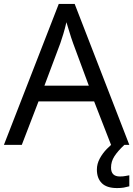

<svg xmlns="http://www.w3.org/2000/svg" viewBox="-20 -737 679 977"><path d="M545 0 459 -221H176L91 0H0L279 -717H360L638 0ZM352 -517Q349 -525 342 -546Q335 -567 328.5 -589.5Q322 -612 318 -624Q311 -593 302 -563.5Q293 -534 287 -517L206 -301H432ZM545 116Q545 161 590 161Q607 161 618.5 158.5Q630 156 638 155V211Q624 215 610 217.5Q596 220 576 220Q523 220 498 195Q473 170 473 126Q473 97 487.5 70Q502 43 523.5 21Q545 -1 565 -15L613 0Q579 32 562 58.5Q545 85 545 116Z"/></svg>

Font: Noto Sans Tirhuta
Style: Regular
Weight: 400
Designer: Monotype Design Team
Foundry: Monotype Imaging Inc.
Version: Version 2.003; ttfautohint (v1.8.4.7-5d5b)